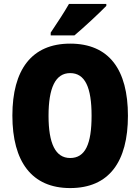

<svg xmlns="http://www.w3.org/2000/svg" viewBox="-20 -947 714 977"><path d="M521 -917V-927H331C306 -883 270 -829 238 -781V-767H359C410 -810 487 -882 521 -917ZM631 -358C631 -593 535 -725 337 -725C141 -725 43 -592 43 -359C43 -124 142 10 337 10C535 10 631 -124 631 -358ZM227 -358C227 -500 262 -575 337 -575C413 -575 446 -502 446 -358C446 -214 414 -143 337 -143C262 -143 227 -217 227 -358Z"/></svg>

Font: Noto Sans Sinhala UI Condensed Black
Style: Regular
Weight: 900
Width: 3
Designer: Jelle Bosma - Monotype Design Team
Foundry: Monotype Imaging Inc.
Version: Version 2.006